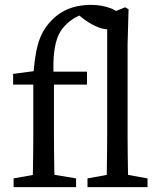

<svg xmlns="http://www.w3.org/2000/svg" viewBox="-20 -770 652 790"><path d="M36 0V-36L148 -56H172L293 -36V0ZM114 0Q115 -35 115.5 -70Q116 -105 116.5 -140Q117 -175 117 -210V-422H34V-466L148 -481L117 -465Q122 -522 130 -562Q138 -602 153 -632Q168 -662 195 -689Q218 -712 244.5 -725.5Q271 -739 299 -744.5Q327 -750 354 -750Q398 -750 435.5 -736Q473 -722 481 -693Q480 -675 465 -662Q450 -649 427 -649Q402 -649 373 -662.5Q344 -676 315 -699L287 -723V-730H347V-720Q312 -710 289.5 -697.5Q267 -685 247 -664Q226 -643 215 -611Q204 -579 201 -535.5Q198 -492 202 -435V-210Q202 -175 202.5 -140Q203 -105 203.5 -70Q204 -35 205 0ZM159 -422V-475H338V-422ZM340 0V-36L451 -56H475L587 -36V0ZM418 0Q419 -35 419.5 -70Q420 -105 420.5 -140Q421 -175 421 -210V-710L495 -740L509 -732L505 -589V-210Q505 -175 505.5 -140Q506 -105 506.5 -70Q507 -35 508 0Z"/></svg>

Font: Source Serif 4 Variable
Style: Regular
Weight: 400
Designer: Frank Grießhammer
Foundry: Adobe
Version: Version 4.005;hotconv 1.1.0;makeotfexe 2.6.0